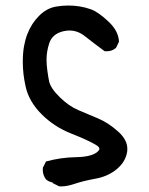

<svg xmlns="http://www.w3.org/2000/svg" viewBox="-20 -542 540 695"><path d="M134.8 72.3Q134.8 69.3 135.3 64.9L146.5 42.5Q200.2 27.8 254.9 26.9Q314.9 25.9 335 5.4Q339.8 0.5 339.8 -3.4Q339.8 -10.3 326.2 -18.1Q297.4 -35.2 237.8 -58.6Q176.8 -82.5 130.9 -128.2Q85 -173.8 72.8 -228.5Q62.5 -273.9 62.5 -317.9Q62.5 -350.6 67.1 -375.7Q71.8 -400.9 79.1 -418.9Q93.8 -457 121.3 -484.6Q148.9 -512.2 182.6 -518.1Q205.1 -522 227.1 -522Q270 -522 307.6 -508.8Q334 -500 370.6 -465.8Q408.7 -431.2 410.6 -392.1V-390.6L399.9 -368.7L398.9 -368.2Q385.7 -356.4 366.2 -356.4Q363.3 -356.4 358.4 -356.9Q323.7 -382.3 287.1 -411.1Q261.2 -431.6 231.4 -431.6Q221.7 -431.6 210.9 -429.2Q169.9 -420.4 158.2 -385.3Q148.4 -355 148.4 -325.7Q148.4 -308.1 151.6 -284.9Q154.8 -261.7 157.7 -248Q163.1 -222.7 196.3 -190.2Q229.5 -157.7 263.2 -143.6L335 -113.3Q373 -97.2 408.7 -64.9Q440.9 -35.6 440.9 -3.4Q440.9 1.5 440.4 6.8Q434.6 43.9 402.6 70.3Q370.6 96.7 326.2 104.7Q281.7 112.8 252.2 122.8Q222.7 132.8 202.1 132.8Q198.2 132.8 193.8 132.3L170.4 120.6V118.2Q157.7 116.7 146.5 107.4Q134.8 91.8 134.8 72.3Z"/></svg>

Font: Bakudai
Style: Medium
Weight: 500
Version: Version 1.48